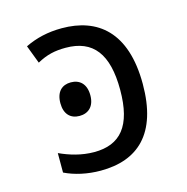

<svg xmlns="http://www.w3.org/2000/svg" viewBox="-88 -631 705 724"><g transform="rotate(-15 265.0 -268.5)"><path d="M219 10C363 10 456 -70 456 -265C456 -469 354 -547 215 -547C161 -547 114 -536 71 -515L98 -444C136 -465 168 -472 210 -472C317 -472 368 -406 368 -266C368 -124 315 -64 213 -64C164 -64 118 -78 79 -96V-20C118 -1 167 10 219 10ZM195 -210C229 -210 254 -231 254 -275C254 -320 229 -341 195 -341C161 -341 137 -320 137 -275C137 -232 160 -210 195 -210Z"/></g></svg>

Font: Noto Sans Mono Condensed
Style: Regular
Weight: 400
Width: 3
Designer: Monotype Design Team
Foundry: Monotype Imaging Inc.
Version: Version 2.014